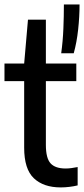

<svg xmlns="http://www.w3.org/2000/svg" viewBox="-20 -828 376 858"><path d="M251.5 9.5Q174.5 9.5 131.2 -31.5Q88 -72.5 88 -168V-465.5H0V-544H88L105 -740H185V-544H321V-465.5H185V-180.5Q185 -121 206 -98Q227 -75 273.5 -75Q285.5 -75 299 -76.8Q312.5 -78.5 327 -81.5V0.5Q311 4.5 290.8 7Q270.5 9.5 251.5 9.5ZM253.5 -590Q261 -644.5 263.2 -700Q265.5 -755.5 265.5 -808H335.5Q335.5 -753.5 329.2 -696Q323 -638.5 309.5 -590Z"/></svg>

Font: Encode Sans Cnd Md
Style: Regular
Weight: 500
Width: 3
Designer: Multiple Designers
Foundry: Impallari Type
Version: Version 3.002; ttfautohint (v1.8.3) -l 8 -r 50 -G 200 -x 14 